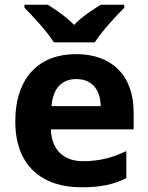

<svg xmlns="http://www.w3.org/2000/svg" viewBox="-20 -837 631 816"><path d="M209 -657H383C411 -702 472 -768 508 -804V-817H409C374 -796 329 -767 295 -731C260 -767 218 -795 183 -817H84V-804C121 -767 181 -702 209 -657ZM303 -607C149 -607 45 -511 45 -320C45 -131 161 -41 325 -41C409 -41 463 -53 517 -80V-195C456 -166 402 -152 332 -152C248 -152 199 -203 196 -287H548V-359C548 -518 454 -607 303 -607ZM304 -501C374 -501 407 -452 408 -386H199C205 -465 246 -501 304 -501Z"/></svg>

Font: Noto Sans Tamil UI
Style: Bold
Weight: 700
Designer: Jelle Bosma - Monotype Design Team
Foundry: Monotype Imaging Inc.
Version: Version 2.004